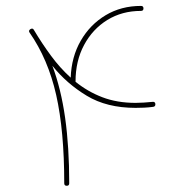

<svg xmlns="http://www.w3.org/2000/svg" viewBox="-20 -610 603 639"><path d="M80.6 -512.7Q88.4 -517.6 92.3 -511.2Q119.6 -465.3 149.7 -424.6Q179.7 -383.8 215.3 -351.6Q217.8 -420.9 248.8 -474.6Q279.8 -528.3 331.5 -559.3Q383.3 -590.3 449.2 -590.3Q457.5 -590.3 457.5 -582Q457.5 -573.7 449.2 -573.7Q386.2 -573.7 337.2 -543.5Q288.1 -513.2 259.8 -460.2Q231.4 -407.2 231.4 -338.9V-337.9Q271.5 -305.2 320.6 -286.4Q369.6 -267.6 431.2 -267.6Q444.8 -267.6 458.7 -268.6Q472.7 -269.5 487.8 -271Q497.1 -272 497.1 -262.7Q497.1 -255.4 489.7 -254.4Q474.6 -252.4 460 -251.7Q445.3 -251 431.2 -251Q335.4 -251 268.8 -291.3Q202.1 -331.5 154.3 -391.1Q183.1 -314.5 196.8 -217.5Q210.4 -120.6 210.4 0Q210.4 8.3 202.1 8.3Q193.8 8.3 193.8 0Q193.8 -174.8 167 -293.9Q140.1 -413.1 78.1 -502Q74.2 -507.8 80.6 -512.7Z"/></svg>

Font: Mikhak-DS1-FD Thin
Style: Regular
Weight: 100
Designer: Amin Abedi
Version: Version 3.2